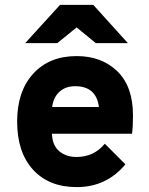

<svg xmlns="http://www.w3.org/2000/svg" viewBox="-20 -752 608 784"><path d="M371 -576 293 -640 214 -576H83L225 -732H361L502 -576ZM293 12Q180 12 115 -59Q50 -130 50 -256Q50 -379 115.5 -451Q181 -523 293 -523Q395 -523 459 -461Q523 -399 523 -281Q523 -232 519 -206H192Q194 -158 222 -134.5Q250 -111 293 -111Q363 -111 408 -165L492 -81Q415 12 293 12ZM193 -315H384Q373 -400 287 -400Q248 -400 223 -377.5Q198 -355 193 -315Z"/></svg>

Font: Overpass Heavy
Style: Regular
Weight: 900
Designer: Delve Withrington, Thomas Jockin
Foundry: Delve Fonts
Version: Version 3.000;DELV;Overpass